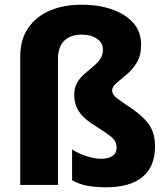

<svg xmlns="http://www.w3.org/2000/svg" viewBox="-20 -785 708 815"><path d="M579 -595Q579 -549 560.5 -519Q542 -489 517.5 -468.5Q493 -448 474.5 -432.5Q456 -417 456 -401Q456 -384 476 -368.5Q496 -353 541 -323Q588 -291 613 -255.5Q638 -220 638 -163Q638 -78 585 -34Q532 10 430 10Q385 10 350.5 3.5Q316 -3 286 -20V-151Q309 -135 344.5 -123Q380 -111 409 -111Q440 -111 457.5 -123Q475 -135 475 -158Q475 -173 469 -184.5Q463 -196 445.5 -209.5Q428 -223 393 -245Q335 -280 315 -312Q295 -344 295 -381Q295 -412 307 -433Q319 -454 337.5 -470.5Q356 -487 374 -501.5Q392 -516 404.5 -533.5Q417 -551 417 -575Q417 -602 392.5 -620Q368 -638 326 -638Q279 -638 252.5 -612Q226 -586 226 -534V0H66V-546Q66 -617 99.5 -666Q133 -715 191.5 -740Q250 -765 326 -765Q399 -765 456 -745Q513 -725 546 -687.5Q579 -650 579 -595Z"/></svg>

Font: Noto Sans Tamil SemiCondensed ExtraBold
Style: Regular
Weight: 800
Width: 4
Designer: Jelle Bosma - Monotype Design Team
Foundry: Monotype Imaging Inc.
Version: Version 2.004; ttfautohint (v1.8.4.7-5d5b)